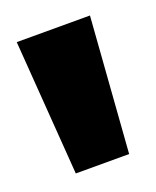

<svg xmlns="http://www.w3.org/2000/svg" viewBox="-65 -744 280 345"><g transform="rotate(-20 75.0 -571.0)"><path d="M24 -442H126L145 -700H5Z"/></g></svg>

Font: Bricolage Grotesque 10pt Condensed ExtraBold
Style: Regular
Weight: 800
Width: 3
Designer: Mathieu Triay
Foundry: Atelier Triay
Version: Version 1.000;gftools[0.9.29]